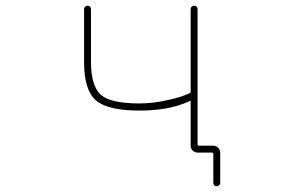

<svg xmlns="http://www.w3.org/2000/svg" viewBox="-20 -564 1040 679"><path d="M734.4 83V-19.5Q734.4 -24.4 729.5 -24.4H678.7Q668.9 -24.4 661.6 -31.2Q654.3 -38.1 654.3 -48.8V-204.1Q654.3 -209 650.4 -207L647.5 -205.1Q577.1 -172.9 473.6 -172.9Q361.3 -172.9 319.3 -209Q277.3 -245.1 277.3 -344.7V-532.2Q277.3 -537.1 281.2 -540.5Q285.2 -543.9 290 -543.9Q294.9 -543.9 298.3 -540.5Q301.8 -537.1 301.8 -532.2V-344.7Q301.8 -259.8 336.9 -228.5Q372.1 -198.2 473.6 -198.2Q521.5 -198.2 572.3 -210Q623 -220.7 650.4 -234.4Q654.3 -236.3 654.3 -241.2V-532.2Q654.3 -537.1 657.7 -540.5Q661.1 -543.9 666.5 -543.9Q671.9 -543.9 675.3 -540.5Q678.7 -537.1 678.7 -532.2V-52.7Q678.7 -48.8 683.6 -48.8H734.4Q744.1 -48.8 751.5 -41.5Q758.8 -34.2 758.8 -24.4V83Q758.8 87.9 754.9 91.3Q751 94.7 746.1 94.7Q741.2 94.7 737.8 91.3Q734.4 87.9 734.4 83Z"/></svg>

Font: Rounded Mgen+ 1m thin
Style: Regular
Weight: 100
Designer: [Source Han Sans]
Ryoko NISHIZUKA  (kana & ideographs); Paul D. Hunt (Latin, Greek & Cyrillic); Wenlong ZHANG  (bopomofo
Version: Version 1.059.20150602